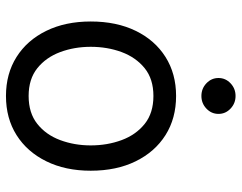

<svg xmlns="http://www.w3.org/2000/svg" viewBox="-102 -688 802 637"><g transform="rotate(90 298.5 -369.0)"><path d="M297.9 11.7Q224.1 11.7 168.5 -23.4Q112.8 -58.6 81.8 -122.1Q50.8 -185.5 50.8 -269.5Q50.8 -355 81.8 -418.7Q112.8 -482.4 168.5 -517.6Q224.1 -552.7 297.9 -552.7Q372.1 -552.7 427.7 -517.6Q483.4 -482.4 514.6 -418.7Q545.9 -355 545.9 -269.5Q545.9 -185.5 514.6 -122.1Q483.4 -58.6 427.7 -23.4Q372.1 11.7 297.9 11.7ZM297.9 -63.5Q354.5 -63.5 390.6 -92.3Q426.8 -121.1 444.3 -168.2Q461.9 -215.3 461.9 -269.5Q461.9 -324.7 444.3 -372.1Q426.8 -419.4 390.6 -448.5Q354.5 -477.5 297.9 -477.5Q241.7 -477.5 205.8 -448.5Q169.9 -419.4 152.3 -372.1Q134.8 -324.7 134.8 -269.5Q134.8 -215.3 152.3 -168.2Q169.9 -121.1 205.8 -92.3Q241.7 -63.5 297.9 -63.5ZM297.9 -636.7Q273.4 -636.7 255.9 -653.3Q238.3 -669.9 238.3 -693.4Q238.3 -716.8 255.9 -733.4Q273.4 -750 297.9 -750Q322.3 -750 339.8 -733.4Q357.4 -716.8 357.4 -693.4Q357.4 -669.9 339.8 -653.3Q322.3 -636.7 297.9 -636.7Z"/></g></svg>

Font: Inter V
Style: 
Weight: 400
Designer: Rasmus Andersson
Foundry: rsms
Version: Version 4.000;git-a3f224843